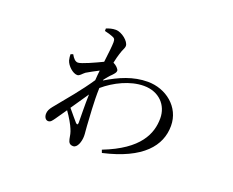

<svg xmlns="http://www.w3.org/2000/svg" viewBox="-106 -759 1212 999"><g transform="rotate(20 500.0 -259.5)"><path d="M350 -56C341 -67 316 -95 296 -120C319 -153 342 -187 363 -218C361 -156 363 -95 363 -62C363 -50 358 -48 350 -56ZM407 -316C418 -330 430 -345 441 -355C451 -366 459 -374 459 -384C459 -393 442 -410 428 -416L426 -417C431 -439 435 -457 439 -468C447 -497 457 -507 457 -521C457 -545 414 -582 379 -582C360 -582 344 -577 328 -571V-557C347 -553 362 -548 372 -544C385 -539 390 -535 390 -517C390 -496 385 -455 379 -405C340 -386 270 -354 252 -354C237 -354 226 -366 214 -387L201 -382C201 -372 202 -361 205 -349C213 -322 246 -292 270 -292C284 -292 292 -307 307 -318C324 -328 349 -342 373 -354C371 -336 369 -318 368 -299C319 -226 264 -162 206 -91C194 -76 187 -63 187 -47C187 -28 197 -15 210 -15C224 -15 230 -25 241 -40L284 -102C305 -73 326 -36 333 -18C341 0 344 16 347 35C351 54 359 63 377 63C400 63 413 25 413 -6C413 -24 410 -38 409 -61C407 -103 399 -190 402 -268C459 -317 541 -358 617 -358C702 -358 754 -300 754 -228C754 -143 714 -45 524 29L530 45C742 -3 820 -100 820 -210C820 -315 729 -385 629 -385C548 -385 477 -354 406 -311Z"/></g></svg>

Font: Source Han Serif
Style: Regular
Weight: 400
Designer: Ryoko NISHIZUKA 西塚涼子 (kana & ideographs); Frank Grießhammer (Latin, Greek & Cyrillic); Wenlong ZHANG 张文龙 (bopomofo); San
Foundry: Adobe Systems Incorporated
Version: Version 1.001;PS 1.001;hotconv 16.6.54;makeotf.lib2.5.65590